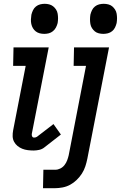

<svg xmlns="http://www.w3.org/2000/svg" viewBox="-20 -779 635 1009"><path d="M213 -601Q200 -601 188.5 -604Q177 -607 168 -614Q159 -621 153 -631Q147 -641 144.5 -653Q142 -665 142.5 -677Q143 -689 145 -702Q148 -714 153.5 -725.5Q159 -737 169 -745Q179 -753 191 -756Q203 -759 215 -759Q227 -759 238.5 -756Q250 -753 259 -746Q268 -739 274.5 -729Q281 -719 283 -707Q285 -695 285 -683Q285 -671 283 -658Q280 -646 274 -634.5Q268 -623 258 -615Q248 -607 236.5 -604Q225 -601 213 -601ZM157 12Q141 12 125.5 10Q110 8 96.5 2.5Q83 -3 72 -12Q61 -21 54 -34Q47 -47 46.5 -62.5Q46 -78 49 -94L115 -433H49L51 -530H236L147 -75Q146 -68 149 -62Q152 -56 159 -56Q163 -56 167 -57Q171 -58 174 -60L261 -127L300 -72L214 -5Q202 5 186.5 8.5Q171 12 157 12ZM523 -601Q511 -601 499 -604Q487 -607 478.5 -614Q470 -621 463.5 -631Q457 -641 455 -653Q453 -665 453 -677Q453 -689 455 -702Q458 -714 463.5 -725.5Q469 -737 479 -745Q489 -753 501 -756Q513 -759 525 -759Q537 -759 549 -756Q561 -753 569.5 -746Q578 -739 584.5 -729Q591 -719 593 -707Q595 -695 595 -683Q595 -671 593 -658Q590 -646 584.5 -634.5Q579 -623 569 -615Q559 -607 547 -604Q535 -601 523 -601ZM206 210 208 113H271Q284 113 297 106.5Q310 100 319 88.5Q328 77 333 63.5Q338 50 341 37L432 -433H367L369 -530H553L439 55Q435 75 428.5 95Q422 115 410.5 133Q399 151 383 166.5Q367 182 348.5 192Q330 202 309 206Q288 210 269 210Z"/></svg>

Font: Lode Term
Style: Bold Italic
Weight: 700
Italic angle: -11°
Monospace: yes
Designer: Belleve Invis
Foundry: Belleve Invis
Version: Version 29.2.0